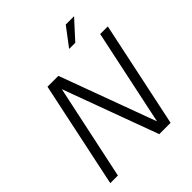

<svg xmlns="http://www.w3.org/2000/svg" viewBox="-242 -1058 1211 1211"><g transform="rotate(-45 363.0 -453.0)"><path d="M453 -782H508L621 -906H547ZM38 0H106L241 -635L475 0H576L726 -710H658L522 -67L285 -710H188Z"/></g></svg>

Font: Geist Light
Style: Italic
Weight: 300
Italic angle: -12°
Designer: Basement.studio, Andrés Briganti, Mateo Zaragoza
Foundry: Basement.studio, Vercel, Andrés Briganti, Guido Ferreyra, Mateo Zaragoza
Version: Version 1.500